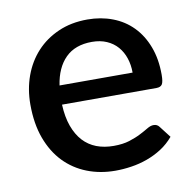

<svg xmlns="http://www.w3.org/2000/svg" viewBox="-65 -583 660 656"><g transform="rotate(-10 265.5 -255.5)"><path d="M279 -518C241.3 -518 207.6 -511.4 177.8 -498.2C147.9 -485.1 122.6 -467.2 101.7 -444.5C80.9 -421.8 64.9 -395.2 53.7 -364.5C42.6 -333.8 37 -300.8 37 -265.5C37 -221.2 43.2 -182 55.7 -148C68.2 -114 85.6 -85.5 107.7 -62.5C129.9 -39.5 156.1 -22.1 186.2 -10.3C216.4 1.6 249.2 7.5 284.5 7.5C302.5 7.5 321 6.1 340 3.2C359 0.4 377.5 -4.3 395.5 -10.8C413.5 -17.3 430.5 -25.7 446.5 -36C462.5 -46.3 476.8 -59 489.5 -74L459 -113.5C454.3 -120.2 447.7 -123.5 439 -123.5C432.3 -123.5 425 -121.1 417 -116.3C409 -111.4 399.3 -106.1 388 -100.3C376.7 -94.4 363.3 -89.1 348 -84.2C332.7 -79.4 314.5 -77 293.5 -77C271.5 -77 251.6 -80.4 233.7 -87.2C215.9 -94.1 200.6 -104.5 187.7 -118.5C174.9 -132.5 164.7 -150.1 157 -171.2C149.3 -192.4 144.8 -217.5 143.5 -246.5H471C480.7 -246.5 487.3 -249.3 491 -255C494.7 -260.7 496.5 -271.8 496.5 -288.5C496.5 -324.8 491.1 -357.2 480.2 -385.7C469.4 -414.2 454.3 -438.3 435 -458C415.7 -477.7 392.7 -492.6 366 -502.7C339.3 -512.9 310.3 -518 279 -518ZM281 -440C300.3 -440 317.4 -436.7 332.2 -430.2C347.1 -423.7 359.5 -414.7 369.5 -403.2C379.5 -391.7 387.1 -378.2 392.2 -362.7C397.4 -347.2 400 -330.5 400 -312.5H146.5C152.5 -352.8 166.7 -384.2 189 -406.5C211.3 -428.8 242 -440 281 -440Z"/></g></svg>

Font: Lato Semibold
Style: Regular
Weight: 600
Designer: Lukasz Dziedzic
Foundry: tyPoland Lukasz Dziedzic
Version: Version 2.006; 2014-01-15